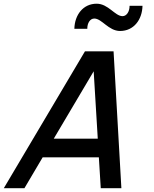

<svg xmlns="http://www.w3.org/2000/svg" viewBox="-130 -990 809 1010"><path d="M501.6 -827C573.6 -827 618 -886.5 619.6 -959.5H551.6C551.9 -929 536 -905 514.5 -905C475 -905 439.5 -970.5 378.5 -970.5C307.5 -970.5 262.8 -912 261.2 -838.5H329.2C328.9 -867.5 343.1 -892.5 366.1 -892.5C405.6 -892.5 441.1 -827 501.6 -827ZM400 0H508.5L467.4 -720H316.9L-110 0H-1.5L94.5 -162.5H390ZM152.8 -260.5 362.8 -615 384.3 -260.5Z"/></svg>

Font: Manrope
Style: SemiBoldItalic
Weight: 600
Italic angle: -15°
Designer: Mikhail Sharanda
Foundry: Mikhail Sharanda
Version: Version 4.502;hotconv 1.0.109;makeotfexe 2.5.65596